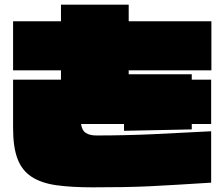

<svg xmlns="http://www.w3.org/2000/svg" viewBox="-20 -757 960 822"><path d="M885 -666V-456H531V-439H801V-416H884V-226H801V-203L511 -197V-226H327Q331 -198 348 -187.5Q365 -177 392 -177Q516 -177 635.5 -182.5Q755 -188 884 -195V25Q800 30 737.5 34Q675 38 619 40.5Q563 43 506 44Q449 45 376 45Q286 45 221.5 36Q157 27 115.5 0Q74 -27 55 -77Q36 -127 36 -209V-416H241V-456H36V-666H241V-737H531V-666Z"/></svg>

Font: ChangwonDangamAsac Bold
Style: Regular
Weight: 700
Designer: Choi Chi-young, Lee Youngbeen, Kim Jungjin, Yoon Jihee, Han Dohee
Foundry: YoonDesign Inc.
Version: Version 1.010;Build 20210623